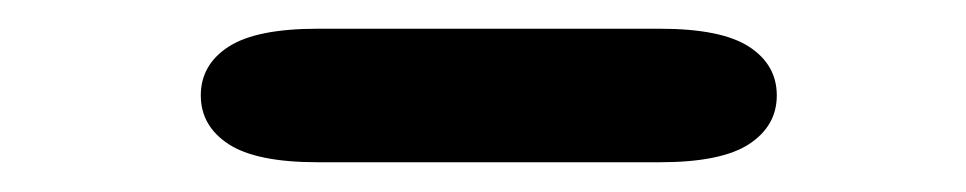

<svg xmlns="http://www.w3.org/2000/svg" viewBox="-20 -674 659 131"><path d="M117 -608.9Q117 -629.8 135.9 -642.1Q154.8 -654.4 196.8 -654.4H430.2Q472.2 -654.4 491.1 -642.1Q510 -629.8 510 -608.9Q510 -588.1 491.1 -575.7Q472.2 -563.3 430.2 -563.3H196.8Q154.8 -563.3 135.9 -575.7Q117 -588.1 117 -608.9Z"/></svg>

Font: Sono ExtraLight
Style: Regular
Weight: 200
Designer: Tyler Finck
Foundry: Tyler Finck
Version: Version 2.112